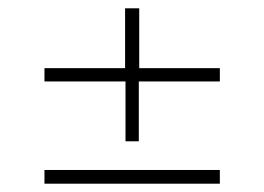

<svg xmlns="http://www.w3.org/2000/svg" viewBox="-20 -530 636 462"><path d="M315 -366V-510H281V-366H87V-334H282V-190H314V-334H509V-366ZM87 -88H509V-121H87Z"/></svg>

Font: Exo 2 Extra Light
Style: Regular
Weight: 250
Designer: Natanael Gama
Version: Version 1.001;PS 001.001;hotconv 1.0.88;makeotf.lib2.5.64775